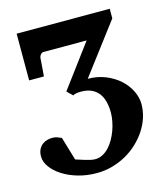

<svg xmlns="http://www.w3.org/2000/svg" viewBox="-108 -573 776 888"><g transform="rotate(-15 280.0 -128.5)"><path d="M527.8 -23.9Q527.8 8.3 517.8 39.6Q507.8 70.8 489.3 99.1Q470.7 127.4 445.1 151.6Q419.4 175.8 388.2 193.4Q356.9 210.9 321.3 220.9Q285.6 231 247.1 231Q198.2 231 156 218.5Q113.8 206.1 82.8 185.8Q51.8 165.5 33.9 140.6Q16.1 115.7 16.1 90.8Q16.1 69.8 23.2 56.2Q30.3 42.5 41 34.4Q51.8 26.4 64.5 23.2Q77.1 20 88.9 20Q102.5 20 113 24.2Q123.5 28.3 131.8 32.2L165 144Q172.9 146.5 184.3 150.1Q195.8 153.8 208.3 157.7Q220.7 161.6 233.2 164.3Q245.6 167 255.9 167Q274.4 167 291 158.4Q307.6 149.9 321.5 135.3Q335.4 120.6 346.4 101.3Q357.4 82 365 61Q372.6 40 376.7 18.3Q380.9 -3.4 380.9 -22.9Q380.9 -51.3 374.8 -75.2Q368.7 -99.1 355.7 -116Q342.8 -132.8 322.3 -142.3Q301.8 -151.9 272.9 -151.9Q259.8 -151.9 252 -150.6Q244.1 -149.4 240.2 -147.9Q235.4 -146 233.9 -144L207 -169.9L358.9 -374H151.9Q144.5 -374 138.7 -366.9Q132.8 -359.9 131.8 -353L125 -264.2H54.2V-487.8H500V-441.9L317.9 -201.2Q363.8 -201.2 402.3 -185.5Q440.9 -169.9 468.8 -144.8Q496.6 -119.6 512.2 -87.9Q527.8 -56.2 527.8 -23.9Z"/></g></svg>

Font: Charis SIL CyrE
Style: Bold
Weight: 700
Foundry: SIL International
Version: Version 5.000